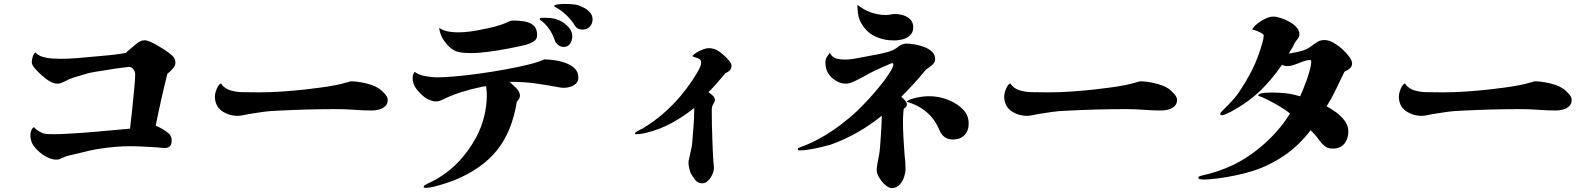

<svg xmlns="http://www.w3.org/2000/svg" viewBox="-20 -865 8040 973"><path d="M869 -546Q869 -532 854 -515.5Q839 -499 828 -491Q812 -427 797 -360Q782 -293 769 -228Q778 -225 794.5 -216Q811 -207 826 -196Q841 -185 845 -176Q848 -170 849 -164Q850 -158 850 -152Q850 -115 815 -115Q806 -115 797 -116Q788 -117 779 -118Q744 -120 708.5 -122Q673 -124 638 -124Q603 -124 567.5 -121Q532 -118 497 -113Q465 -109 433 -101.5Q401 -94 369 -86Q351 -82 332 -77.5Q313 -73 296 -65Q287 -61 281.5 -58.5Q276 -56 266 -56Q245 -56 222 -67Q199 -78 180 -94.5Q161 -111 149 -128Q134 -151 134 -181Q134 -191 138.5 -203.5Q143 -216 153 -221Q158 -212 172.5 -203Q187 -194 197 -190Q209 -186 225.5 -185.5Q242 -185 255 -185Q270 -185 285.5 -185.5Q301 -186 317 -187Q397 -191 478 -198.5Q559 -206 639 -213Q644 -258 649 -302.5Q654 -347 658 -392Q660 -416 662.5 -441Q665 -466 665 -490Q665 -502 656 -514Q647 -526 634 -526Q632 -526 629.5 -525.5Q627 -525 624 -525Q595 -522 565.5 -517.5Q536 -513 507 -508Q482 -504 456.5 -500Q431 -496 407 -488Q382 -481 356 -473Q330 -465 307 -452Q299 -448 290 -444.5Q281 -441 271 -441Q258 -441 245.5 -446.5Q233 -452 222 -459Q212 -466 192.5 -482.5Q173 -499 157 -518Q141 -537 141 -549Q141 -560 145.5 -576.5Q150 -593 160 -599Q173 -584 196 -577Q219 -570 244 -568.5Q269 -567 286 -567Q331 -567 376 -571Q421 -575 465 -579Q503 -582 542 -586Q581 -590 618 -597Q625 -605 638.5 -615.5Q652 -626 665 -638Q690 -661 712 -661Q725 -661 744 -652.5Q763 -644 782 -632Q803 -620 820.5 -608Q838 -596 851 -585Q869 -570 869 -546Z M1945 -359Q1945 -339 1932.5 -327Q1920 -315 1901.5 -310Q1883 -305 1866 -305Q1821 -305 1776.5 -308.5Q1732 -312 1687 -312Q1612 -312 1536.5 -310Q1461 -308 1386 -304Q1349 -303 1313 -298Q1277 -293 1241 -287Q1228 -285 1213.5 -281.5Q1199 -278 1185 -278Q1139 -278 1104 -303Q1069 -328 1069 -377Q1069 -386 1073 -400Q1077 -414 1084 -426.5Q1091 -439 1100 -442Q1117 -416 1148 -407Q1179 -398 1208 -398Q1229 -398 1250.5 -397.5Q1272 -397 1293 -397Q1351 -397 1408 -401Q1465 -405 1522 -411Q1563 -416 1603 -421Q1643 -426 1683 -434Q1697 -437 1710 -440Q1723 -443 1736 -447Q1738 -447 1747 -450Q1756 -453 1756 -453Q1788 -453 1829 -444Q1870 -435 1898 -418Q1910 -411 1927.5 -392.5Q1945 -374 1945 -359Z M2911 -472Q2911 -453 2899 -441.5Q2887 -430 2870 -425Q2853 -420 2837 -420Q2832 -420 2826.5 -420.5Q2821 -421 2816 -422Q2758 -433 2699 -441.5Q2640 -450 2581 -450Q2577 -450 2572.5 -450Q2568 -450 2563 -450Q2577 -437 2596 -418.5Q2615 -400 2615 -379Q2615 -371 2609.5 -363Q2604 -355 2599 -349Q2575 -199 2499 -104Q2423 -9 2281 49Q2266 55 2238 64Q2210 73 2183 80Q2156 87 2140 87Q2139 87 2133 86.5Q2127 86 2127 84Q2127 78 2131 75Q2135 72 2139 70Q2153 62 2167.5 55.5Q2182 49 2195 41Q2260 3 2309 -50.5Q2358 -104 2393 -169Q2447 -271 2447 -385Q2447 -393 2446.5 -400.5Q2446 -408 2445 -415Q2445 -421 2444 -425Q2444 -428 2443 -428Q2437 -428 2430 -426.5Q2423 -425 2417 -424Q2368 -414 2316 -397.5Q2264 -381 2219 -358Q2205 -351 2187 -351Q2175 -351 2158 -358Q2141 -365 2132 -372Q2108 -391 2089.5 -415.5Q2071 -440 2071 -472Q2071 -479 2074 -487Q2077 -495 2081 -501Q2102 -485 2136 -479Q2170 -473 2195 -473Q2231 -473 2287.5 -478Q2344 -483 2409 -492Q2474 -501 2538 -512.5Q2602 -524 2655 -537Q2708 -550 2739 -564Q2760 -564 2789 -560Q2818 -556 2846 -546Q2874 -536 2892.5 -518Q2911 -500 2911 -472ZM2702 -686Q2702 -664 2680.5 -652.5Q2659 -641 2642 -637Q2603 -628 2553.5 -618.5Q2504 -609 2454.5 -602.5Q2405 -596 2365 -596Q2346 -596 2326.5 -597.5Q2307 -599 2289 -606Q2264 -617 2242 -643.5Q2220 -670 2212 -695Q2211 -701 2208.5 -707.5Q2206 -714 2206 -721L2207 -723Q2226 -710 2251 -705.5Q2276 -701 2299 -701Q2331 -701 2364.5 -705.5Q2398 -710 2429 -717Q2456 -722 2485 -729.5Q2514 -737 2539 -747Q2550 -752 2560 -756.5Q2570 -761 2583 -761Q2610 -761 2637.5 -756.5Q2665 -752 2683.5 -736.5Q2702 -721 2702 -686ZM2880 -681Q2880 -660 2869 -643.5Q2858 -627 2835 -627Q2822 -627 2809 -637Q2796 -647 2792 -659Q2786 -677 2777.5 -694Q2769 -711 2757 -726Q2749 -737 2740 -745.5Q2731 -754 2720 -762Q2719 -764 2717 -765.5Q2715 -767 2715 -769Q2715 -774 2726.5 -774.5Q2738 -775 2741 -775Q2756 -775 2771.5 -773.5Q2787 -772 2801 -767Q2828 -759 2854 -735Q2880 -711 2880 -681ZM2983 -767Q2983 -745 2969 -730Q2955 -715 2932 -715Q2905 -715 2893 -736Q2875 -765 2849 -789.5Q2823 -814 2793 -830Q2791 -830 2788 -835Q2790 -840 2802 -842Q2814 -844 2827 -844.5Q2840 -845 2845 -845Q2870 -845 2894 -842Q2912 -839 2933 -829Q2954 -819 2968.5 -803.5Q2983 -788 2983 -767Z M3687 -532Q3687 -517 3678 -508Q3669 -499 3656 -494Q3635 -469 3614 -444.5Q3593 -420 3570 -398Q3579 -392 3591 -381.5Q3603 -371 3603 -360Q3603 -350 3595 -338Q3587 -326 3587 -306Q3587 -233 3590 -159Q3591 -132 3592 -104Q3593 -76 3595 -49Q3596 -40 3597 -31.5Q3598 -23 3598 -14Q3598 1 3590 19Q3582 37 3568.5 50.5Q3555 64 3538 64Q3516 64 3502.5 46Q3489 28 3480 12Q3476 3 3472.5 -14Q3469 -31 3469 -41Q3469 -49 3471.5 -57.5Q3474 -66 3475 -74Q3478 -91 3482.5 -108Q3487 -125 3488 -143Q3491 -184 3494.5 -224.5Q3498 -265 3498 -306Q3498 -309 3498 -312Q3498 -315 3498 -318Q3445 -275 3383.5 -241.5Q3322 -208 3255 -192Q3243 -189 3230.5 -187Q3218 -185 3206 -185Q3204 -185 3201 -185.5Q3198 -186 3198 -189Q3198 -193 3206 -198Q3214 -203 3223 -207.5Q3232 -212 3235 -213Q3291 -246 3340.5 -289Q3390 -332 3432 -382Q3441 -393 3457.5 -414.5Q3474 -436 3490.5 -461Q3507 -486 3519.5 -508.5Q3532 -531 3533 -544Q3533 -546 3533 -547.5Q3533 -549 3533 -550Q3533 -564 3516 -570Q3499 -576 3488 -580Q3494 -589 3509.5 -598.5Q3525 -608 3542.5 -614.5Q3560 -621 3570 -621Q3601 -621 3623 -605Q3632 -599 3647.5 -585.5Q3663 -572 3675 -557.5Q3687 -543 3687 -532Z M4719 -565Q4719 -548 4702 -534Q4685 -520 4672 -512Q4643 -476 4611.5 -441.5Q4580 -407 4547 -374Q4555 -369 4565.5 -357Q4576 -345 4576 -336Q4576 -323 4561 -315Q4559 -310 4558 -297Q4557 -284 4556.5 -271Q4556 -258 4556 -251Q4556 -208 4558.5 -166Q4561 -124 4564 -82Q4566 -64 4567.5 -46Q4569 -28 4569 -10Q4569 9 4561.5 32Q4554 55 4538.5 71.5Q4523 88 4499 88Q4484 88 4466 72Q4448 56 4435.5 35Q4423 14 4423 0Q4423 -16 4426 -33Q4429 -50 4432 -65Q4438 -91 4440 -121.5Q4442 -152 4444 -179Q4446 -204 4447 -229Q4448 -254 4449 -279Q4390 -231 4324 -193.5Q4258 -156 4187 -131Q4173 -127 4143.5 -120Q4114 -113 4084.5 -108Q4055 -103 4041 -103Q4037 -103 4030 -103Q4023 -103 4023 -110Q4023 -114 4031.5 -117Q4040 -120 4041 -121Q4091 -139 4142 -168Q4193 -197 4240 -232.5Q4287 -268 4325 -304Q4354 -332 4386.5 -367.5Q4419 -403 4449 -441Q4479 -479 4498 -513Q4501 -518 4504 -525Q4507 -532 4507 -538Q4507 -544 4503 -545Q4502 -545 4502 -545Q4502 -545 4501 -545Q4500 -545 4499 -544.5Q4498 -544 4497 -544Q4472 -534 4447 -522.5Q4422 -511 4397 -499Q4381 -491 4356.5 -477Q4332 -463 4307.5 -452Q4283 -441 4266 -441Q4253 -441 4240 -445Q4227 -449 4216 -456Q4163 -488 4163 -548Q4163 -565 4169 -574.5Q4175 -584 4185 -597Q4199 -573 4218.5 -568Q4238 -563 4263 -563Q4281 -563 4306.5 -567Q4332 -571 4358.5 -576.5Q4385 -582 4403 -585Q4433 -590 4471.5 -599.5Q4510 -609 4533 -629Q4553 -644 4574 -644Q4591 -644 4615.5 -640Q4640 -636 4663.5 -627Q4687 -618 4703 -603Q4719 -588 4719 -565ZM4889 -239Q4889 -202 4867.5 -180Q4846 -158 4809 -158Q4784 -158 4767 -170.5Q4750 -183 4741 -205Q4718 -261 4675.5 -297Q4633 -333 4575 -349Q4579 -357 4599.5 -363.5Q4620 -370 4642.5 -373.5Q4665 -377 4675 -377Q4687 -377 4699 -377Q4711 -377 4723 -375Q4758 -371 4796.5 -354Q4835 -337 4862 -308.5Q4889 -280 4889 -239ZM4608 -727Q4608 -702 4593 -687Q4578 -672 4555.5 -666Q4533 -660 4512 -660Q4455 -660 4410 -683Q4365 -706 4339 -758Q4331 -775 4328 -798.5Q4325 -822 4325 -841Q4389 -789 4471 -789Q4482 -789 4493.5 -791.5Q4505 -794 4516 -794Q4536 -794 4557.5 -787.5Q4579 -781 4593.5 -766Q4608 -751 4608 -727Z M5945 -359Q5945 -339 5932.5 -327Q5920 -315 5901.5 -310Q5883 -305 5866 -305Q5821 -305 5776.5 -308.5Q5732 -312 5687 -312Q5612 -312 5536.5 -310Q5461 -308 5386 -304Q5349 -303 5313 -298Q5277 -293 5241 -287Q5228 -285 5213.5 -281.5Q5199 -278 5185 -278Q5139 -278 5104 -303Q5069 -328 5069 -377Q5069 -386 5073 -400Q5077 -414 5084 -426.5Q5091 -439 5100 -442Q5117 -416 5148 -407Q5179 -398 5208 -398Q5229 -398 5250.5 -397.5Q5272 -397 5293 -397Q5351 -397 5408 -401Q5465 -405 5522 -411Q5563 -416 5603 -421Q5643 -426 5683 -434Q5697 -437 5710 -440Q5723 -443 5736 -447Q5738 -447 5747 -450Q5756 -453 5756 -453Q5788 -453 5829 -444Q5870 -435 5898 -418Q5910 -411 5927.5 -392.5Q5945 -374 5945 -359Z M6832 -543Q6832 -527 6819 -517Q6806 -507 6793 -501Q6772 -457 6750.5 -412.5Q6729 -368 6703 -326Q6726 -314 6751.5 -295.5Q6777 -277 6795 -252.5Q6813 -228 6813 -199Q6813 -162 6793 -137Q6773 -112 6734 -112Q6709 -112 6693.5 -124.5Q6678 -137 6664 -156Q6655 -170 6644 -182Q6633 -194 6622 -205Q6560 -125 6486.5 -75.5Q6413 -26 6333 0Q6293 13 6243 23.5Q6193 34 6148.5 39.5Q6104 45 6080 45Q6074 45 6063.5 43.5Q6053 42 6053 35Q6053 30 6060.5 27.5Q6068 25 6073 24Q6111 16 6152.5 2Q6194 -12 6231 -30Q6285 -56 6339.5 -97Q6394 -138 6440.5 -188.5Q6487 -239 6517 -290Q6501 -304 6470.5 -322.5Q6440 -341 6408.5 -357Q6377 -373 6356 -380Q6357 -389 6371.5 -392Q6386 -395 6403 -395.5Q6420 -396 6426 -396Q6466 -396 6499 -392Q6532 -388 6569 -377Q6575 -390 6584.5 -413.5Q6594 -437 6603.5 -464Q6613 -491 6619 -514.5Q6625 -538 6625 -551Q6625 -554 6624 -557.5Q6623 -561 6619 -561Q6604 -561 6584 -553.5Q6564 -546 6542.5 -538Q6521 -530 6502 -530Q6490 -530 6477 -537Q6423 -459 6364.5 -403Q6306 -347 6222 -301Q6216 -298 6198.5 -289.5Q6181 -281 6174 -281Q6171 -281 6167.5 -282Q6164 -283 6164 -287Q6164 -292 6167.5 -296Q6171 -300 6174 -303Q6200 -328 6225 -355.5Q6250 -383 6269 -413Q6295 -453 6318 -496.5Q6341 -540 6357 -585Q6361 -597 6367.5 -616Q6374 -635 6379 -654Q6384 -673 6384 -685Q6384 -691 6371.5 -698Q6359 -705 6345 -710Q6331 -715 6326 -716Q6334 -731 6353 -746Q6372 -761 6394 -771Q6416 -781 6432 -781Q6447 -781 6469.5 -774Q6492 -767 6514 -755Q6536 -743 6550.5 -726.5Q6565 -710 6565 -692Q6565 -679 6558 -670.5Q6551 -662 6544 -652Q6541 -648 6538 -641.5Q6535 -635 6533 -630Q6528 -621 6522 -612Q6516 -603 6511 -594Q6514 -594 6516.5 -594.5Q6519 -595 6522 -595Q6542 -599 6561 -603Q6580 -607 6599 -615Q6614 -622 6628 -633Q6642 -644 6657 -653Q6672 -662 6690 -662Q6708 -662 6723.5 -655.5Q6739 -649 6754 -638Q6766 -631 6784.5 -614Q6803 -597 6817.5 -577.5Q6832 -558 6832 -543Z M7945 -359Q7945 -339 7932.5 -327Q7920 -315 7901.5 -310Q7883 -305 7866 -305Q7821 -305 7776.5 -308.5Q7732 -312 7687 -312Q7612 -312 7536.5 -310Q7461 -308 7386 -304Q7349 -303 7313 -298Q7277 -293 7241 -287Q7228 -285 7213.5 -281.5Q7199 -278 7185 -278Q7139 -278 7104 -303Q7069 -328 7069 -377Q7069 -386 7073 -400Q7077 -414 7084 -426.5Q7091 -439 7100 -442Q7117 -416 7148 -407Q7179 -398 7208 -398Q7229 -398 7250.5 -397.5Q7272 -397 7293 -397Q7351 -397 7408 -401Q7465 -405 7522 -411Q7563 -416 7603 -421Q7643 -426 7683 -434Q7697 -437 7710 -440Q7723 -443 7736 -447Q7738 -447 7747 -450Q7756 -453 7756 -453Q7788 -453 7829 -444Q7870 -435 7898 -418Q7910 -411 7927.5 -392.5Q7945 -374 7945 -359Z"/></svg>

Font: Kaisei Tokumin ExtraBold
Style: Regular
Weight: 800
Designer: Font-Kai, 金井和夫
Foundry: KAZUO KANAI
Version: Version 5.003